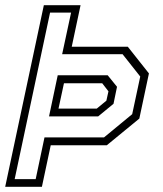

<svg xmlns="http://www.w3.org/2000/svg" viewBox="-42 -720 628 740"><path d="M-22 0 127 -700H268.5L234.5 -540H450.5L532 -437L495 -263L369.5 -160H153.5L119.5 0ZM14.5 -29.5H95.5L129.5 -190.5H359L467.5 -280L498.5 -425L430.5 -511H197.5L232 -671.5H151ZM147 -271.5 180.5 -430H373L409 -385.5L395.5 -320L336.5 -271.5ZM183.5 -301.5H331L368 -332L376 -368L352 -399H204.5Z"/></svg>

Font: Tourney Light
Style: Italic
Weight: 300
Italic angle: -12°
Version: Version 1.015